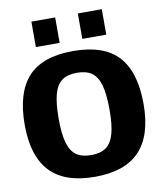

<svg xmlns="http://www.w3.org/2000/svg" viewBox="-94 -929 857 1018"><g transform="rotate(-10 335.0 -419.5)"><path d="M145 -854H273V-717H145ZM395 -854H524V-717H395ZM15 -321Q15 -493 92 -577.5Q169 -662 335 -662Q501 -662 578 -577.5Q655 -493 655 -321Q655 -152 576 -68.5Q497 15 335 15Q173 15 94 -68.5Q15 -152 15 -321ZM472 -321Q472 -405 458.5 -453.5Q445 -502 415.5 -523.5Q386 -545 335 -545Q284 -545 254.5 -523.5Q225 -502 211.5 -453.5Q198 -405 198 -321Q198 -240 211.5 -192.5Q225 -145 254.5 -123.5Q284 -102 335 -102Q386 -102 415.5 -123.5Q445 -145 458.5 -192.5Q472 -240 472 -321Z"/></g></svg>

Font: Pridi
Style: Bold
Weight: 700
Designer: Katatrad Team
Foundry: CadsonDemak
Version: Version 1.001